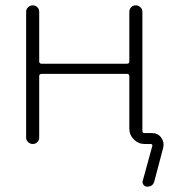

<svg xmlns="http://www.w3.org/2000/svg" viewBox="-20 -540 651 720"><path d="M78 -24V-496Q78 -506 85.5 -513Q93 -520 103 -520Q113 -520 120 -513Q127 -506 127 -496V-310Q127 -301 136 -301H456Q465 -301 465 -310V-496Q465 -506 472 -513Q479 -520 489 -520Q499 -520 506.5 -513Q514 -506 514 -496V-49Q514 -41 522 -41H550Q572 -41 584.5 -24Q597 -7 592 14L559 139Q554 160 532 160Q524 160 518.5 153.5Q513 147 515 139L551 8Q553 0 544 0H522Q499 0 482 -17Q465 -34 465 -57V-254Q465 -263 456 -263H136Q127 -263 127 -254V-24Q127 -14 120 -7Q113 0 103 0Q93 0 85.5 -7Q78 -14 78 -24Z"/></svg>

Font: Rounded Mplus 1c Light
Style: Regular
Weight: 300
Version: Version 1.059.20150529